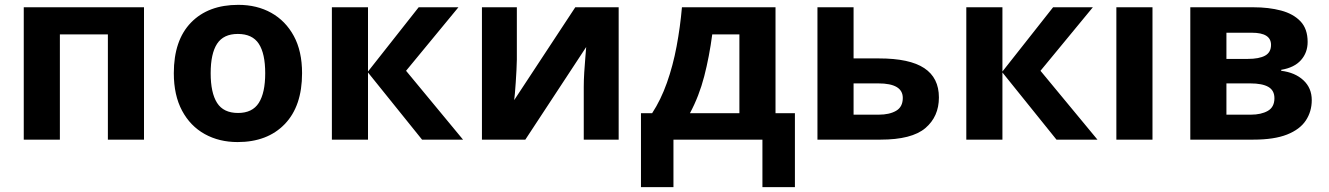

<svg xmlns="http://www.w3.org/2000/svg" viewBox="-20 -576 5481 792"><path d="M574 -546V0H425V-434H227V0H78V-546Z M1226 -274Q1226 -138 1154.5 -64Q1083 10 960 10Q884 10 824.5 -23Q765 -56 731 -119.5Q697 -183 697 -274Q697 -410 768 -483Q839 -556 963 -556Q1040 -556 1099 -523Q1158 -490 1192 -427.5Q1226 -365 1226 -274ZM849 -274Q849 -193 875.5 -151.5Q902 -110 962 -110Q1021 -110 1047.5 -151.5Q1074 -193 1074 -274Q1074 -355 1047.5 -395.5Q1021 -436 961 -436Q902 -436 875.5 -395.5Q849 -355 849 -274Z M1707 -546H1871L1655 -284L1890 0H1721L1498 -277V0H1349V-546H1498V-281Z M2112 -546V-330Q2112 -313 2110.5 -288Q2109 -263 2107.5 -237Q2106 -211 2104 -191Q2102 -171 2101 -163L2353 -546H2532V0H2388V-218Q2388 -245 2390 -277.5Q2392 -310 2394.5 -338.5Q2397 -367 2398 -382L2147 0H1968V-546Z M3179 -546V-109H3259V196H3125V0H2758V196H2624V-109H2670Q2706 -164 2731 -234.5Q2756 -305 2771 -385Q2786 -465 2793 -546ZM3030 -434H2918Q2906 -343 2885 -261.5Q2864 -180 2826 -109H3030Z M3501 -335H3606Q3732 -335 3792.5 -295Q3853 -255 3853 -174Q3853 -95 3797 -47.5Q3741 0 3612 0H3352V-546H3501ZM3704 -172Q3704 -232 3603 -232H3501V-103H3605Q3649 -103 3676.5 -119Q3704 -135 3704 -172Z M4324 -546H4488L4272 -284L4507 0H4338L4115 -277V0H3966V-546H4115V-281Z M4734 0H4585V-546H4734Z M5374 -403Q5374 -359 5346.5 -328Q5319 -297 5265 -288V-284Q5322 -277 5356.5 -245Q5391 -213 5391 -163Q5391 -116 5366.5 -79Q5342 -42 5289 -21Q5236 0 5150 0H4890V-546H5150Q5214 -546 5264.5 -532.5Q5315 -519 5344.5 -488Q5374 -457 5374 -403ZM5223 -391Q5223 -441 5144 -441H5039V-333H5127Q5174 -333 5198.5 -346.5Q5223 -360 5223 -391ZM5237 -171Q5237 -203 5212 -217.5Q5187 -232 5137 -232H5039V-103H5140Q5182 -103 5209.5 -118.5Q5237 -134 5237 -171Z"/></svg>

Font: Noto Sans IKEA
Style: Bold
Weight: 600
Designer: Monotype Design Team
Foundry: Monotype Imaging Inc.
Version: Version 2.001